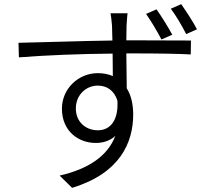

<svg xmlns="http://www.w3.org/2000/svg" viewBox="-20 -843 1040 924"><path d="M733 -798 683 -776C707 -742 736 -693 757 -653L809 -676C789 -713 757 -765 733 -798ZM852 -823 802 -801C827 -768 855 -720 876 -679L928 -702C907 -742 875 -790 852 -823ZM545 -359C551 -266 512 -216 451 -216C394 -216 345 -255 345 -321C345 -388 396 -431 450 -431C493 -431 529 -409 545 -359ZM69 -637 71 -567C197 -577 369 -584 522 -585L523 -477C502 -486 478 -491 451 -491C357 -491 278 -416 278 -320C278 -213 356 -155 441 -155C477 -155 510 -166 535 -189C498 -92 406 -30 267 2L327 61C557 -9 621 -156 621 -292C621 -341 611 -385 590 -418L588 -586H608C755 -586 843 -584 898 -581L899 -648C853 -648 735 -649 609 -649H588L589 -720C590 -732 592 -769 594 -779H512C514 -771 517 -744 519 -720L521 -648C369 -646 179 -639 69 -637Z"/></svg>

Font: ChiuKong Gothic CL Normal
Style: Regular
Weight: 350
Designer: Ryoko NISHIZUKA 西塚涼子 (kana, bopomofo & ideographs); Paul D. Hunt (Latin, Greek & Cyrillic); Sandoll Communications 산돌커뮤니
Foundry: Adobe
Version: Version 1.300